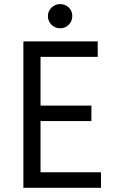

<svg xmlns="http://www.w3.org/2000/svg" viewBox="-20 -898 546 918"><path d="M209 -821.3Q209 -844.7 226.3 -861.6Q243.7 -878.4 267.6 -878.4Q292 -878.4 308.8 -862.1Q325.7 -845.7 325.7 -821.3Q325.7 -796.9 308.8 -779.8Q292 -762.7 267.6 -762.7Q252 -762.7 238.5 -770.5Q225.1 -778.3 217 -791.7Q209 -805.2 209 -821.3ZM91.8 -700.2H447.3V-626H173.8V-393.1H417V-319.3H173.8V-74.2H462.9V0H91.8Z"/></svg>

Font: Selawik
Style: Regular
Weight: 400
Designer: Aaron Bell
Foundry: Microsoft Corporation
Version: Version 1.01